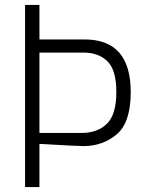

<svg xmlns="http://www.w3.org/2000/svg" viewBox="-20 -754 593 774"><path d="M81 -734H139V-595H321Q507 -595 507 -383Q507 -260 450.5 -212.5Q394 -165 316 -165Q292 -165 139 -174V0H81ZM309 -218Q373 -218 411 -255Q449 -292 449 -383Q449 -472 413 -507Q377 -542 317 -542H139V-218Z"/></svg>

Font: Exo Light
Style: Regular
Weight: 300
Designer: Natanael Gama
Foundry: Natanael Gama
Version: Version 1.500; ttfautohint (v1.6)